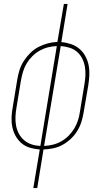

<svg xmlns="http://www.w3.org/2000/svg" viewBox="-20 -755 540 980"><path d="M150 205 183 8Q157 6 133 -1Q109 -8 90.5 -23.5Q72 -39 60 -60.5Q48 -82 43 -106Q38 -130 39 -156Q40 -182 45 -208L68 -348Q72 -373 79.5 -397Q87 -421 101 -443Q115 -465 134 -484Q153 -503 176 -515Q199 -527 223.5 -533.5Q248 -540 273 -541L306 -735H325L293 -540Q318 -538 342 -530Q366 -522 384.5 -506.5Q403 -491 415 -469.5Q427 -448 432 -424Q437 -400 436 -374Q435 -348 431 -322L407 -182Q403 -157 395.5 -133Q388 -109 374.5 -87Q361 -65 341.5 -46.5Q322 -28 299 -15.5Q276 -3 251.5 2Q227 7 202 8L170 205ZM186 -10 270 -520Q247 -519 225 -513.5Q203 -508 182.5 -496.5Q162 -485 145 -468Q128 -451 116 -431Q104 -411 97.5 -389Q91 -367 87 -345L64 -205Q60 -182 59 -159Q58 -136 62 -114Q66 -92 76.5 -72.5Q87 -53 103.5 -39Q120 -25 141.5 -18Q163 -11 186 -10ZM205 -10Q227 -11 249.5 -16.5Q272 -22 292.5 -33.5Q313 -45 330 -62Q347 -79 359 -99Q371 -119 378 -141Q385 -163 388 -185L411 -325Q415 -348 416 -371Q417 -394 413 -416Q409 -438 399 -457.5Q389 -477 372.5 -491Q356 -505 334.5 -511.5Q313 -518 290 -520Z"/></svg>

Font: Iosevka Slab Thin Oblique
Style: Regular
Weight: 100
Italic angle: -9°
Monospace: yes
Designer: Belleve Invis
Foundry: Belleve Invis
Version: Version 11.1.0; ttfautohint (v1.8.3)